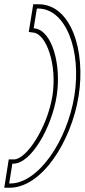

<svg xmlns="http://www.w3.org/2000/svg" viewBox="-43 -715 397 901"><path d="M-2 33 -23 166H2C154 166 292 -52 326 -265C360 -478 290 -695 138 -695H113L92 -565L114 -562C175 -555 226 -411 203 -265C179 -116 81 33 23 33ZM15 53H20C103 53 200 -117 223 -265C246 -412 201 -573 119 -582H115L130 -675H135C267 -675 340 -477 306 -265C272 -53 136 146 5 146H0Z"/></svg>

Font: Charger Pro
Style: OlObl
Weight: 900
Designer: Jasper
Foundry: Cannot Into Space Fonts
Version: Version 1.09